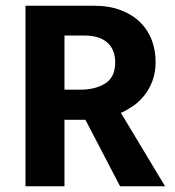

<svg xmlns="http://www.w3.org/2000/svg" viewBox="-20 -650 611 670"><path d="M69 -630H308Q361 -630 401.5 -614.5Q442 -599 469 -572.5Q496 -546 509.5 -510.5Q523 -475 523 -434Q523 -396 511.5 -366.5Q500 -337 482.5 -315.5Q465 -294 443.5 -279.5Q422 -265 402 -256L556 0H399L278 -232H205V0H69ZM205 -337H259Q313 -337 347.5 -359Q382 -381 382 -432Q382 -477 354.5 -501.5Q327 -526 274 -526H205Z"/></svg>

Font: Mukta Vaani
Style: Bold
Weight: 700
Designer: Noopur Datye, Girish Dalvi, Yashodeep Gholap, Pallavi Karambelkar
Foundry: Ek Type
Version: Version 2.538;PS 1.000;hotconv 16.6.51;makeotf.lib2.5.65220;